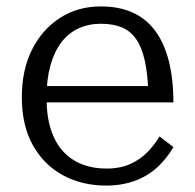

<svg xmlns="http://www.w3.org/2000/svg" viewBox="-20 -567 606 598"><path d="M125 -263Q125 -204 139 -162Q153 -120 178.5 -93.5Q204 -67 237.5 -54.5Q271 -42 311 -42Q355 -42 386.5 -56.5Q418 -71 440 -94Q462 -117 477 -142L520 -109Q501 -75 471 -47Q441 -19 400.5 -4Q360 11 310 11Q236 11 176.5 -21Q117 -53 82.5 -114.5Q48 -176 48 -264Q48 -349 79.5 -412Q111 -475 166.5 -511Q222 -547 294 -547Q351 -547 393 -528Q435 -509 463 -471.5Q491 -434 505.5 -378Q520 -322 520 -248H105V-299H465L442 -279Q440 -337 431 -378Q422 -419 404.5 -444.5Q387 -470 360 -481.5Q333 -493 294 -493Q256 -493 224.5 -478.5Q193 -464 171 -435Q149 -406 137 -363Q125 -320 125 -263Z"/></svg>

Font: Roboto Serif Light
Style: Regular
Weight: 300
Designer: Greg Gazdowicz
Foundry: Commercial Type
Version: Version 1.008